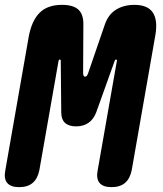

<svg xmlns="http://www.w3.org/2000/svg" viewBox="-51 -760 671 790"><path d="M491 -60Q484 -25 463.5 -7.5Q443 10 408 10Q373 10 358.5 -7.5Q344 -25 351 -60L430 -510Q431 -513 429 -514Q429 -515 427 -515Q423 -515 421 -510L345 -298Q334 -269 313 -254.5Q292 -240 262 -240Q232 -240 216.5 -254.5Q201 -269 201 -298L199 -510Q199 -515 195 -515Q191 -515 190 -510L111 -60Q104 -25 83.5 -7.5Q63 10 28 10Q-7 10 -21.5 -7.5Q-36 -25 -29 -60L67 -608Q79 -674 111.5 -707Q144 -740 204 -740Q251 -740 272 -720Q293 -700 292 -658L291 -460Q291 -445 299 -444.5Q307 -444 312 -460L380 -658Q394 -700 426 -720Q458 -740 502 -740Q557 -740 578 -708Q599 -676 588 -614Z"/></svg>

Font: Maple Mono ExtraBold
Style: Italic
Weight: 800
Italic angle: -10°
Monospace: yes
Designer: subframe7536
Version: Version 7.200